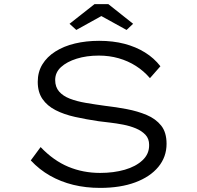

<svg xmlns="http://www.w3.org/2000/svg" viewBox="-20 -906 959 936"><path d="M468 10Q398 10 337 -5Q276 -20 224 -49.5Q172 -79 130 -124L178 -189Q241 -123 313 -93Q385 -63 468 -63Q534 -63 588 -78.5Q642 -94 675 -125Q708 -156 707 -200Q707 -230 689 -249Q671 -268 642.5 -280Q614 -292 580 -298.5Q546 -305 515 -308.5Q484 -312 461 -315Q400 -324 346 -336Q292 -348 251 -369Q210 -390 187 -423.5Q164 -457 164 -507Q164 -555 186.5 -592Q209 -629 250 -655Q291 -681 345.5 -694Q400 -707 463 -707Q531 -707 586.5 -692.5Q642 -678 686.5 -650.5Q731 -623 762 -583L711 -525Q681 -560 642.5 -584.5Q604 -609 558.5 -622Q513 -635 462 -635Q402 -635 354 -620Q306 -605 277.5 -579Q249 -553 249 -516Q249 -482 268 -460Q287 -438 320.5 -425Q354 -412 398 -404.5Q442 -397 493 -390Q546 -384 598.5 -374Q651 -364 695 -345.5Q739 -327 765.5 -294Q792 -261 792 -205Q792 -141 752 -92.5Q712 -44 639.5 -17Q567 10 468 10ZM352 -760 319 -790 441 -886H508L629 -790L597 -760L459 -836H489Z"/></svg>

Font: Lexend Zetta Light
Style: Regular
Weight: 300
Designer: Bonnie Shaver-Troup, Thomas Jockin
Foundry: Lexend
Version: Version 1.007